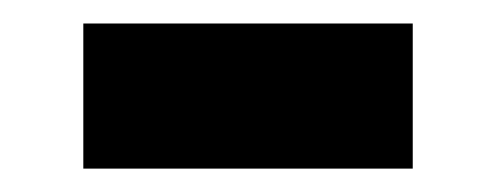

<svg xmlns="http://www.w3.org/2000/svg" viewBox="-20 -364 426 165"><path d="M51.6 -219.1V-343.8H334.7V-219.1Z"/></svg>

Font: Montserrat Thin
Style: Regular
Weight: 100
Designer: Julieta Ulanovsky
Foundry: Julieta Ulanovsky
Version: Version 9.000